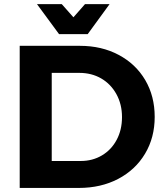

<svg xmlns="http://www.w3.org/2000/svg" viewBox="-20 -926 809 946"><path d="M371.1 -566.9H234.9V-132.8H377.9Q436 -132.8 482.4 -160.4Q528.8 -188 554.9 -237.1Q581.1 -286.1 581.1 -349.1Q581.1 -412.1 553.5 -462.2Q525.9 -512.2 478.5 -539.6Q431.2 -566.9 371.1 -566.9ZM368.2 0H77.1V-700.2H374Q481 -700.2 564.9 -655.5Q648.9 -610.8 695.6 -531.5Q742.2 -452.1 742.2 -350.1Q742.2 -248 694.6 -168.5Q647 -88.9 562 -44.4Q477.1 0 368.2 0ZM398.9 -905.8H520L412.1 -757.8H271L162.1 -905.8H284.2L341.8 -840.8Z"/></svg>

Font: Montserrat-SemiBold
Style: Regular
Weight: 600
Designer: Julieta Ulanovsky
Foundry: Julieta Ulanovsky
Version: Version 6.001